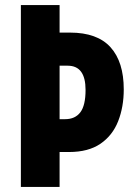

<svg xmlns="http://www.w3.org/2000/svg" viewBox="-20 -734 527 754"><path d="M466 -383Q466 -314 444 -258Q422 -202 374.5 -169.5Q327 -137 251 -137H214V0H62V-714H214V-606H255Q362 -606 414 -548.5Q466 -491 466 -383ZM236 -266Q275 -266 295.5 -293Q316 -320 316 -381Q316 -476 246 -476H214V-266Z"/></svg>

Font: Noto Sans Arabic ExtCond ExtBd
Style: Regular
Weight: 800
Width: 2
Designer: Monotype Design Team, Nadine Chahine, Nizar Qandah and Khaled Hosny
Foundry: Monotype Imaging Inc.
Version: Version 2.012; ttfautohint (v1.8.4.7-5d5b)